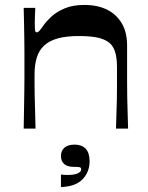

<svg xmlns="http://www.w3.org/2000/svg" viewBox="-20 -521 601 778"><path d="M76 0Q77 -49 77.5 -86Q78 -123 78.5 -152.5Q79 -182 79 -207.5Q79 -233 79 -259Q79 -285 79 -310.5Q79 -336 78.5 -363.5Q78 -391 77.5 -422Q77 -453 76 -489H123Q122 -471 121.5 -456Q121 -441 121 -430Q121 -407 122 -398.5Q123 -390 129 -390Q134 -390 139.5 -396Q145 -402 157 -419Q167 -434 188 -453.5Q209 -473 242 -487Q275 -501 322 -501Q375 -501 413.5 -482Q452 -463 473.5 -426.5Q495 -390 495 -337Q495 -292 495 -256Q495 -220 495 -189.5Q495 -159 495.5 -130.5Q496 -102 497 -70.5Q498 -39 499 0H450Q451 -37 452 -65.5Q453 -94 453.5 -117Q454 -140 454 -160.5Q454 -181 454 -202.5Q454 -224 454 -250Q454 -290 445 -315Q436 -340 416.5 -352.5Q397 -365 368.5 -370Q340 -375 300 -375Q249 -375 214.5 -365.5Q180 -356 159 -336.5Q138 -317 129 -287.5Q120 -258 120 -219Q120 -198 120 -178.5Q120 -159 120.5 -135Q121 -111 122 -79Q123 -47 124 0ZM227 237V186Q232 187 238.5 187.5Q245 188 252 188Q281 188 295 181.5Q309 175 309 165Q309 158 302.5 156.5Q296 155 277 155Q253 155 240 143.5Q227 132 227 111Q227 90 241 77.5Q255 65 283 65Q311 65 327 81.5Q343 98 343 132Q343 176 314.5 205.5Q286 235 227 237Z"/></svg>

Font: Ojuju SemiBold
Style: Regular
Weight: 600
Designer: Chisaokwu Joboson, Mirko Velimirovic
Foundry: Udi Foundry
Version: Version 1.000